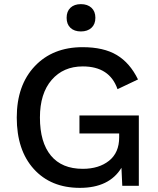

<svg xmlns="http://www.w3.org/2000/svg" viewBox="-20 -898 764 928"><path d="M422 -763.5Q403 -746 371 -746Q339 -746 320.5 -763.5Q302 -781 302 -812Q302 -843 320.5 -860.5Q339 -878 371 -878Q403 -878 422 -860.5Q441 -843 441 -812Q441 -781 422 -763.5ZM364 -340H651V0H571L567 -87Q508 10 366 10Q226 10 143.5 -81Q61 -172 61 -330Q61 -486 148 -578Q235 -670 379 -670Q481 -670 544.5 -632Q608 -594 647 -514L548 -467Q510 -577 380 -577Q286 -577 229.5 -511.5Q173 -446 173 -330Q173 -210 226 -146Q279 -82 380 -82Q458 -82 507 -121Q556 -160 556 -234V-253H364Z"/></svg>

Font: Elaine Sans Medium
Style: Regular
Weight: 500
Designer: Wei Huang
Foundry: Wei Huang
Version: Version 2.001;December 24, 2019;FontCreator 12.0.0.2547 64-b